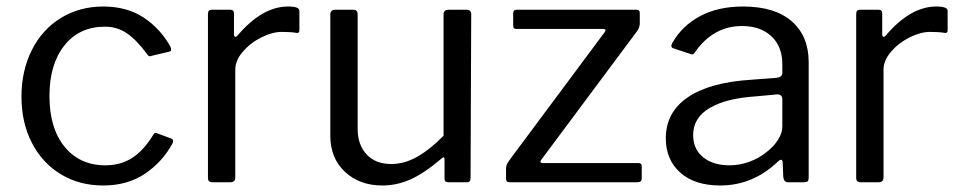

<svg xmlns="http://www.w3.org/2000/svg" viewBox="-20 -560 2957 590"><path d="M504 -416 506 -408Q506 -402 499 -401L444 -388L441 -387Q436 -387 431 -395Q399 -438 369.5 -458Q340 -478 302 -478Q224 -478 178 -420.5Q132 -363 132 -265Q132 -166 178.5 -109Q225 -52 304 -52Q351 -52 386.5 -75Q422 -98 451 -146Q454 -151 457 -151.5Q460 -152 464 -150L507 -134Q514 -131 511 -121Q480 -63 426 -26.5Q372 10 297 10Q224 10 167 -24.5Q110 -59 78 -121Q46 -183 46 -263Q46 -343 78 -406.5Q110 -470 167.5 -505Q225 -540 297 -540Q370 -540 421.5 -506Q473 -472 504 -416Z M619 -13V-517Q619 -530 630 -530H688Q699 -530 699 -519V-454Q699 -448 702.5 -447Q706 -446 710 -451Q786 -540 865 -540Q900 -540 900 -527V-467Q900 -457 891 -459Q873 -462 846 -462Q817 -462 783 -445Q749 -428 726 -401Q703 -374 703 -346V-15Q703 0 688 0H633Q619 0 619 -13Z M1343 -143V-516Q1343 -530 1359 -530H1414Q1428 -530 1428 -516L1426 -13Q1426 0 1415 0H1357Q1346 0 1346 -11V-70Q1346 -82 1337 -73Q1283 -27 1241 -8.5Q1199 10 1155 10Q1085 10 1040 -32Q995 -74 995 -143V-515Q995 -530 1010 -530H1066Q1079 -530 1079 -516V-165Q1079 -115 1106.5 -85.5Q1134 -56 1182 -56Q1223 -56 1262.5 -78.5Q1302 -101 1343 -143Z M1535 -12V-41Q1535 -49 1537.5 -54.5Q1540 -60 1547 -70L1838 -461L1841 -467Q1841 -471 1833 -471H1568Q1562 -471 1559.5 -473Q1557 -475 1557 -482V-519Q1557 -530 1567 -530H1937Q1946 -530 1946 -520V-488Q1946 -475 1936 -462L1644 -70Q1640 -65 1641 -62Q1642 -59 1647 -59H1941Q1952 -59 1952 -50V-12Q1952 0 1939 0H1547Q1540 0 1537.5 -2.5Q1535 -5 1535 -12Z M2193 10Q2115 10 2070.5 -29.5Q2026 -69 2026 -135Q2026 -215 2093.5 -261Q2161 -307 2289 -315L2367 -321Q2384 -323 2384 -336V-363Q2384 -417 2350.5 -448.5Q2317 -480 2260 -480Q2172 -480 2116 -400Q2113 -395 2110 -393.5Q2107 -392 2102 -394L2048 -412Q2043 -414 2043 -419Q2043 -422 2046 -428Q2076 -481 2131.5 -510.5Q2187 -540 2263 -540Q2361 -540 2413 -494.5Q2465 -449 2465 -369V-15Q2465 -6 2462 -3Q2459 0 2451 0H2401Q2389 0 2387 -16L2385 -62Q2384 -69 2380 -69Q2376 -69 2371 -64Q2294 10 2193 10ZM2369 -270 2304 -264Q2211 -258 2160.5 -228Q2110 -198 2110 -145Q2110 -102 2140.5 -77Q2171 -52 2222 -52Q2253 -52 2283 -63Q2313 -74 2336 -93Q2359 -111 2371.5 -131.5Q2384 -152 2384 -171V-254Q2384 -270 2369 -270Z M2611 -13V-517Q2611 -530 2622 -530H2680Q2691 -530 2691 -519V-454Q2691 -448 2694.5 -447Q2698 -446 2702 -451Q2778 -540 2857 -540Q2892 -540 2892 -527V-467Q2892 -457 2883 -459Q2865 -462 2838 -462Q2809 -462 2775 -445Q2741 -428 2718 -401Q2695 -374 2695 -346V-15Q2695 0 2680 0H2625Q2611 0 2611 -13Z"/></svg>

Font: Libre Franklin
Style: Regular
Weight: 400
Designer: Pablo Impallari, Rodrigo Fuenzalida
Foundry: Impallari Type
Version: Version 1.002; ttfautohint (v1.5)